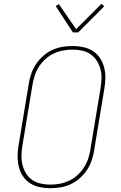

<svg xmlns="http://www.w3.org/2000/svg" viewBox="-20 -986 640 1014"><path d="M246 8Q217 8 189 2Q161 -4 138.5 -18.5Q116 -33 101 -55.5Q86 -78 79.5 -105Q73 -132 73 -160.5Q73 -189 78 -218L132 -544Q136 -570 145 -596.5Q154 -623 170 -647Q186 -671 208 -690.5Q230 -710 256 -722Q282 -734 309.5 -738.5Q337 -743 363 -743Q392 -743 420 -737Q448 -731 470.5 -716.5Q493 -702 508 -679.5Q523 -657 530 -630Q537 -603 536.5 -574.5Q536 -546 531 -517L477 -191Q473 -165 464 -138.5Q455 -112 439 -88Q423 -64 401 -44.5Q379 -25 353 -13Q327 -1 299.5 3.5Q272 8 246 8ZM247 -11Q271 -11 295.5 -15.5Q320 -20 344 -31Q368 -42 388 -60Q408 -78 422.5 -100Q437 -122 445 -146Q453 -170 457 -194L511 -520Q515 -546 516 -571.5Q517 -597 510.5 -621Q504 -645 491 -665.5Q478 -686 458.5 -699.5Q439 -713 414 -718.5Q389 -724 363 -724Q339 -724 314 -719.5Q289 -715 265 -704Q241 -693 221 -675Q201 -657 186.5 -635Q172 -613 164 -589Q156 -565 152 -541L98 -215Q94 -189 93.5 -163.5Q93 -138 99 -114Q105 -90 118 -69.5Q131 -49 150.5 -35.5Q170 -22 195.5 -16.5Q221 -11 247 -11ZM365 -815 274 -954 291 -964 382 -832 516 -966 530 -952 393 -815Z"/></svg>

Font: Iosevka HT Thin Extended
Style: Italic
Weight: 100
Width: 7
Italic angle: -9°
Monospace: yes
Designer: Belleve Invis
Foundry: Belleve Invis
Version: Version 32.3.0; ttfautohint (v1.8.4)